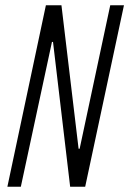

<svg xmlns="http://www.w3.org/2000/svg" viewBox="-20 -708 490 728"><path d="M8 0 154 -688H213L278 -144H282L398 -688H450L303 0H246L181 -549H177L59 0Z"/></svg>

Font: Saira ExtraCondensed Light
Style: Italic
Weight: 300
Width: 2
Italic angle: -12°
Designer: Hector Gatti with collaboration of the Omnibus-Type team
Foundry: Omnibus-Type
Version: Version 1.101